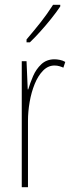

<svg xmlns="http://www.w3.org/2000/svg" viewBox="-20 -783 302 803"><path d="M208 -535Q218 -535 230.5 -532.5Q243 -530 253 -524L245 -500Q239 -503 229 -506Q219 -509 208 -509Q181 -509 160 -487.5Q139 -466 125 -431.5Q111 -397 104 -356.5Q97 -316 97 -277V0H71V-527H91L96 -409H98Q106 -436 118.5 -465Q131 -494 153 -514.5Q175 -535 208 -535ZM232 -756Q216 -732 193.5 -704Q171 -676 148 -650.5Q125 -625 105 -606H91V-618Q125 -658 151 -691Q177 -724 202 -763H232Z"/></svg>

Font: Noto Sans Lao Looped ExtraCondensed Thin
Style: Regular
Weight: 100
Width: 2
Designer: Mark Frömberg, Ben Mitchell
Foundry: The Fontpad Ltd
Version: Version 1.002; ttfautohint (v1.8.4.7-5d5b)